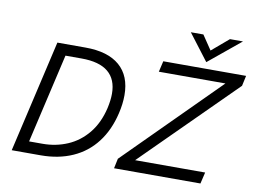

<svg xmlns="http://www.w3.org/2000/svg" viewBox="-90 -1027 1549 1163"><g transform="rotate(10 684.5 -446.0)"><path d="M208 -689.9H380.9Q519 -689.9 591.3 -627.4Q663.6 -564.9 663.6 -446.3Q663.6 -392.6 649.4 -333Q624.5 -226.6 567.1 -151.9Q509.8 -77.1 423.3 -38.6Q336.9 0 226.1 0H48.8ZM225.6 -70.8Q308.1 -70.8 379.6 -101.6Q451.2 -132.3 502.7 -195.3Q554.2 -258.3 576.2 -352.1Q587.4 -402.3 587.4 -441.9Q587.4 -530.3 533 -575.4Q478.5 -620.6 368.7 -620.6H270L143.1 -70.8ZM678.2 0 690.9 -60.5 1253.4 -623H843.8L859.4 -689.9H1368.7L1355 -626.5L795.4 -70.3H1226.1L1209.5 0ZM1116.7 -730 993.2 -892.1H1070.3L1129.9 -803.7L1233.9 -892.1H1314Z"/></g></svg>

Font: Acari Sans
Style: Italic
Weight: 400
Italic angle: -13°
Designer: Alfredo Marco Pradil and Stefan Peev
Foundry: Hanken Design Co.
Version: Version 1.045;January 11, 2019;FontCreator 11.5.0.2425 64-bi